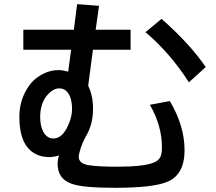

<svg xmlns="http://www.w3.org/2000/svg" viewBox="-20 -855 1040 924"><path d="M351.1 -835 456.5 -827.1 440.4 -711.9H608.4V-615.7H427.2L404.3 -441.9Q427.7 -395 427.7 -332.5Q427.7 -258.8 397 -205.6Q372.6 -163.1 362.8 -122.6Q358.9 -107.9 358.9 -100.1Q358.9 -68.8 404.3 -60.5Q449.7 -52.7 544.4 -52.7Q670.9 -52.7 720.7 -72.8Q744.6 -82.5 752.9 -102.1Q759.3 -117.2 759.3 -145.5Q759.3 -251 701.2 -350.6L797.4 -368.7Q868.2 -249 868.2 -131.8Q868.2 -14.6 785.2 20Q716.8 48.8 531.7 48.8Q379.9 48.8 325.7 29.8Q257.3 6.3 257.3 -66.4Q257.3 -88.4 264.2 -106.9Q238.8 -99.1 216.3 -99.1Q147.9 -99.1 109.4 -149.4Q73.2 -197.3 73.2 -293Q73.2 -377.9 120.6 -443.4Q138.7 -468.3 162.1 -484.4Q210 -517.6 261.7 -517.6Q283.7 -517.6 308.1 -509.8L322.3 -615.7H92.3V-711.9H335.4ZM265.6 -429.7Q237.8 -429.7 212.4 -402.8Q173.3 -361.8 173.3 -292Q173.3 -247.6 189 -219.7Q206.5 -188.5 237.3 -188.5Q279.3 -188.5 307.6 -251Q326.7 -293 326.7 -329.6Q326.7 -392.6 297.9 -418Q284.2 -429.7 265.6 -429.7ZM889.2 -459Q797.9 -600.6 680.2 -700.2L757.3 -764.2Q892.6 -645.5 970.2 -532.2Z"/></svg>

Font: BIZ UDPGothic
Style: Bold
Weight: 700
Designer: TypeBank Co., Ltd.
Foundry: Morisawa Inc.
Version: Version 1.051